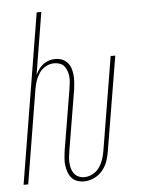

<svg xmlns="http://www.w3.org/2000/svg" viewBox="-53 -777 606 827"><g transform="rotate(-5 250.0 -363.5)"><path d="M277 8Q261 8 247 3Q233 -2 223.5 -13Q214 -24 209 -38.5Q204 -53 202 -68Q200 -83 201.5 -99Q203 -115 205 -131L249 -395Q251 -408 252.5 -421Q254 -434 253 -446Q252 -458 248 -470Q244 -482 237 -491.5Q230 -501 218 -505.5Q206 -510 193 -510Q175 -510 157.5 -501Q140 -492 129 -476Q118 -460 112 -442.5Q106 -425 103 -407L36 0H16L137 -735H157L113 -467Q119 -479 127.5 -491Q136 -503 147.5 -511.5Q159 -520 172.5 -524Q186 -528 199 -528Q215 -528 228.5 -522.5Q242 -517 251.5 -506.5Q261 -496 265.5 -482Q270 -468 271.5 -453Q273 -438 272 -422.5Q271 -407 269 -392L225 -128Q223 -115 221.5 -102Q220 -89 221 -76Q222 -63 225.5 -51Q229 -39 236.5 -29.5Q244 -20 255.5 -15Q267 -10 280 -10Q298 -10 316 -19.5Q334 -29 345 -45Q356 -61 362 -79Q368 -97 371 -115L438 -520H458L390 -112Q387 -91 379.5 -69.5Q372 -48 357 -30Q342 -12 320.5 -2Q299 8 277 8Z"/></g></svg>

Font: Iosevka Term Curly Th Obl
Style: Regular
Weight: 100
Italic angle: -9°
Designer: Belleve Invis
Foundry: Belleve Invis
Version: Version 32.3.0